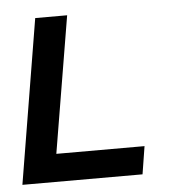

<svg xmlns="http://www.w3.org/2000/svg" viewBox="-43 -562 587 605"><g transform="rotate(-5 250.0 -260.0)"><path d="M4 0 90 -520H191L119 -88H398L384 0Z"/></g></svg>

Font: Iosevka Semibold
Style: Italic
Weight: 600
Italic angle: -9°
Monospace: yes
Designer: Belleve Invis
Foundry: Belleve Invis
Version: Version 32.5.0; ttfautohint (v1.8.4)